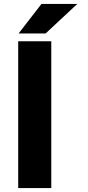

<svg xmlns="http://www.w3.org/2000/svg" viewBox="-20 -961 452 981"><path d="M242 0V-750H73V0ZM192 -941 75 -790H213L375 -941Z"/></svg>

Font: Asimov
Style: XWid
Weight: 500
Designer: Google
Version: Version 2.000980; 2014